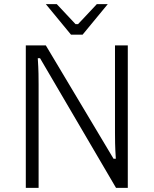

<svg xmlns="http://www.w3.org/2000/svg" viewBox="-20 -910 744 930"><path d="M105 0V-690H202L530 -141H541Q538 -188 537.5 -216Q537 -244 537 -267V-690H599V0H542L174 -628H163Q166 -581 166.5 -553Q167 -525 167 -502V0ZM502 -890 380 -742H324L202 -890H255L346 -793H358L449 -890Z"/></svg>

Font: Mozilla Text ExtraLight
Style: Regular
Weight: 200
Designer: Studio DRAMA
Foundry: Studio DRAMA
Version: Version 1.000